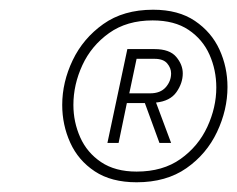

<svg xmlns="http://www.w3.org/2000/svg" viewBox="-20 -777 488 395"><path d="M261 -402Q209 -402 175 -424.5Q141 -447 124.5 -483.5Q108 -520 108 -561Q108 -608 129.5 -653Q151 -698 192.5 -727.5Q234 -757 295 -757Q347 -757 381 -734Q415 -711 431.5 -675Q448 -639 448 -598Q448 -551 426.5 -505.5Q405 -460 363.5 -431Q322 -402 261 -402ZM261 -424Q315 -424 351.5 -450Q388 -476 406.5 -516Q425 -556 425 -597Q425 -633 411 -664.5Q397 -696 368 -715.5Q339 -735 294 -735Q241 -735 204.5 -709Q168 -683 149.5 -643Q131 -603 131 -561Q131 -526 145 -494.5Q159 -463 188 -443.5Q217 -424 261 -424ZM201 -483 242 -676H298Q329 -676 342.5 -660Q356 -644 356 -626Q356 -606 343 -587.5Q330 -569 301 -566L332 -483H308L278 -565H241L224 -483ZM298 -656H261L246 -585H289Q310 -585 321 -597.5Q332 -610 332 -626Q332 -637 324 -646.5Q316 -656 298 -656Z"/></svg>

Font: Be Vietnam Pro Thin
Style: Italic
Weight: 100
Italic angle: -12°
Designer: Lam Bao, Tony Le, Vietanh Nguyen
Foundry: Yellow Type Foundry
Version: Version 1.002; ttfautohint (v1.8.3)